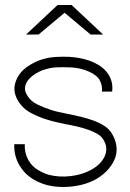

<svg xmlns="http://www.w3.org/2000/svg" viewBox="-20 -745 518 767"><path d="M233 2Q195 2 163 -7Q89 -29 57 -86Q35 -124 37 -169H79Q77 -136 93 -106Q108 -80 131 -66.5Q154 -53 174 -47Q215 -36 262 -41.5Q309 -47 345 -67Q367 -79 382 -96Q397 -113 402 -131Q410 -160 393 -187Q386 -200 370 -209.5Q354 -219 333 -226.5Q312 -234 288.5 -239.5Q265 -245 242 -249Q223 -253 205.5 -257Q188 -261 172 -266Q140 -275 105 -293Q70 -311 50 -346Q28 -385 45 -425Q59 -458 89 -478.5Q119 -499 146 -507Q175 -516 203 -517.5Q231 -519 256 -518Q274 -517 295 -513.5Q316 -510 336 -503Q356 -496 373.5 -485.5Q391 -475 404 -460Q434 -424 428 -379H387Q389 -393 385 -407.5Q381 -422 373 -433Q363 -444 349 -452Q335 -460 318.5 -465.5Q302 -471 285.5 -473.5Q269 -476 254 -476Q232 -477 207 -476Q182 -475 158 -467Q137 -461 114.5 -445.5Q92 -430 83 -409Q75 -387 87 -367Q101 -341 129.5 -327.5Q158 -314 184 -306Q198 -301 215 -297.5Q232 -294 250 -290Q276 -285 303 -278.5Q330 -272 354.5 -263Q379 -254 398.5 -241Q418 -228 429 -208Q454 -164 442 -120Q434 -94 414 -70.5Q394 -47 365 -30Q337 -14 302.5 -6Q268 2 233 2ZM342 -607 238 -694 134 -607H84L210 -725H266L392 -607Z"/></svg>

Font: Hilab Light
Style: Regular
Weight: 300
Designer: Cristianderson Lima
Foundry: Cristianderson
Version: Version 1.0